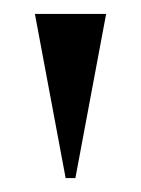

<svg xmlns="http://www.w3.org/2000/svg" viewBox="-20 -734 202 275"><path d="M74 -479 30 -714H132L88 -479Z"/></svg>

Font: Noto Serif Display Condensed SemiBold
Style: Regular
Weight: 600
Width: 3
Designer: Monotype Design Team
Foundry: Monotype Imaging Inc.
Version: Version 2.009